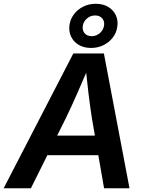

<svg xmlns="http://www.w3.org/2000/svg" viewBox="-44 -1016 785 1036"><path d="M-24.4 0 351.6 -727.5H516.6L654.8 0H517.6L451.7 -378.9Q442.9 -435.5 433.8 -509.3Q424.8 -583 415 -677.2H444.3Q404.8 -585.4 372.6 -511.7Q340.3 -438 311.5 -378.9L122.6 0ZM154.3 -178.7 171.9 -284.2H552.7L535.2 -178.7ZM447.3 -757.3Q408.2 -757.3 379.9 -774.4Q351.6 -791.5 338.6 -820.6Q325.7 -849.6 331.5 -884.8Q336.9 -916 356.7 -941.2Q376.5 -966.3 406.7 -981Q437 -995.6 472.7 -995.6Q512.2 -995.6 540.3 -978.5Q568.4 -961.4 581.5 -932.6Q594.7 -903.8 588.4 -868.7Q583.5 -836.9 563.2 -811.5Q543 -786.1 512.9 -771.7Q482.9 -757.3 447.3 -757.3ZM450.7 -820.8Q474.6 -820.8 493.7 -836.4Q512.7 -852.1 517.1 -876Q521.5 -899.9 508.1 -916.3Q494.6 -932.6 469.2 -932.6Q444.8 -932.6 425.8 -916.7Q406.7 -900.9 402.8 -877Q398.9 -853 412.4 -836.9Q425.8 -820.8 450.7 -820.8Z"/></svg>

Font: Inter 18pt SemiBold
Style: Italic
Weight: 600
Italic angle: -9.3988°
Designer: Rasmus Andersson
Foundry: rsms
Version: Version 4.001;git-66647c0bb